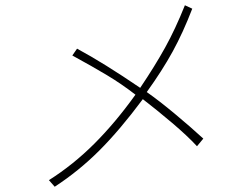

<svg xmlns="http://www.w3.org/2000/svg" viewBox="-20 -668 960 730"><path d="M729 -112Q692 -152 633.5 -201.5Q575 -251 523 -291Q436 -174 358 -96Q280 -18 188 42L166 17Q259 -42 339 -122Q419 -202 495 -308Q442 -349 387 -382Q332 -415 255 -457L273 -483Q375 -428 513 -334Q569 -417 608 -487.5Q647 -558 683 -648L711 -635Q676 -544 636.5 -472Q597 -400 538 -318Q585 -285 644.5 -235.5Q704 -186 753 -141Z"/></svg>

Font: LINE Seed Sans KR Thin
Style: Regular
Weight: 250
Designer: LINE BX Design & Sandoll Inc & Dalton Maag Ltd
Foundry: Sandoll Inc.
Version: Version 1.000